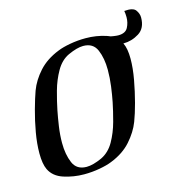

<svg xmlns="http://www.w3.org/2000/svg" viewBox="-83 -599 643 672"><g transform="rotate(-15 238.0 -263.5)"><path d="M142 -5Q104 -5 68.5 -16.5Q33 -28 19 -57Q9 -78 9 -116Q9 -151 16 -191Q23 -231 33.5 -269Q44 -307 53 -332Q66 -367 94 -398Q122 -429 168 -447Q185 -454 212.5 -459Q240 -464 269 -464Q308 -464 343 -452.5Q378 -441 393 -411Q403 -391 403 -354Q403 -320 395.5 -279Q388 -238 378 -200.5Q368 -163 358 -137Q345 -103 317 -71.5Q289 -40 243 -22Q226 -15 198.5 -10Q171 -5 142 -5ZM157 -28Q180 -28 213 -43Q242 -57 259.5 -88Q277 -119 287 -156Q297 -193 303 -223Q308 -248 312 -278Q316 -308 316 -337Q316 -379 303 -409.5Q290 -440 254 -440Q232 -440 199 -425Q171 -412 153 -380.5Q135 -349 125 -312.5Q115 -276 109 -246Q104 -221 99.5 -190.5Q95 -160 95 -131Q95 -89 108 -58.5Q121 -28 157 -28ZM393 -412Q380 -412 369.5 -418Q359 -424 354 -429Q350 -434 348 -442.5Q346 -451 350 -449Q357 -447 367 -445.5Q377 -444 383 -444Q409 -444 418 -461Q427 -478 427 -498Q427 -504 426.5 -510Q426 -516 425 -521Q457 -524 466.5 -511Q476 -498 476 -484Q476 -445 449.5 -428.5Q423 -412 393 -412Z"/></g></svg>

Font: Kings
Style: Regular
Weight: 400
Designer: Robert E. Leuschke
Foundry: Robert E. Leuschke
Version: Version 1.010; ttfautohint (v1.8.3)